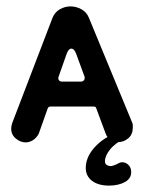

<svg xmlns="http://www.w3.org/2000/svg" viewBox="-20 -435 450 600"><path d="M60 10Q44 10 29.5 -2Q15 -14 15 -33Q15 -41 18 -50L144 -379Q151 -397 167 -406Q183 -415 200 -415Q218 -415 234.5 -406Q251 -397 258 -379L393 -52Q395 -48 395 -44Q395 -40 395 -36Q395 -15 381 -3Q367 9 350 9Q338 9 326.5 2.5Q315 -4 310 -18L281 -96Q280 -102 273 -102H138Q131 -102 129 -96L101 -17Q94 -4 83 3Q72 10 60 10ZM174 -180H233Q239 -180 242.5 -184.5Q246 -189 244 -196L218 -267Q212 -283 203 -283Q194 -283 188 -266L163 -195Q161 -189 164 -184.5Q167 -180 174 -180ZM321 145Q287 145 267.5 130Q248 115 248 90Q248 58 272.5 29Q297 0 333 -15L374 -5Q340 12 324 32Q308 52 308 69Q308 77 313.5 80.5Q319 84 325 84Q333 84 347 77Q350 75 354 73.5Q358 72 362 72Q373 72 381.5 80.5Q390 89 390 103Q390 122 372 133Q351 145 321 145Z"/></svg>

Font: Dongle
Style: Bold
Weight: 700
Designer: Yanghee Ryu
Foundry: Yanghee Ryu
Version: Version 2.000